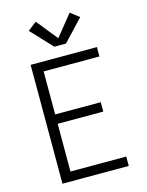

<svg xmlns="http://www.w3.org/2000/svg" viewBox="-141 -1062 881 1147"><g transform="rotate(-15 300.0 -488.0)"><path d="M99 0V-735H509V-677H164V-411H446V-353H164V-58H509V0ZM336 -803H264L141 -934L195 -976L300 -846L405 -976L459 -934Z"/></g></svg>

Font: Iosevka Custom Light Extended
Style: Regular
Weight: 300
Width: 7
Monospace: yes
Designer: Belleve Invis
Foundry: Belleve Invis
Version: Version 11.2.4; ttfautohint (v1.8.4)